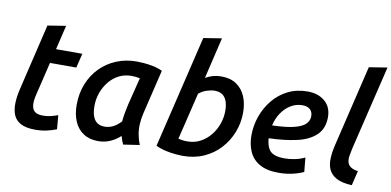

<svg xmlns="http://www.w3.org/2000/svg" viewBox="-74 -999 2518 1236"><g transform="rotate(10 1185.0 -381.0)"><path d="M205 12Q144 12 109.5 -7Q75 -26 62 -59.5Q49 -93 50.5 -136.5Q52 -180 64 -229L167 -662L286 -681L248 -522H420L397 -428H225L174 -215Q165 -181 165 -151Q165 -121 181.5 -103.5Q198 -86 238 -86Q265 -86 288 -91.5Q311 -97 336 -106L344 -15Q316 -4 281.5 4Q247 12 205 12Z M617 14Q560 14 520.5 -12Q481 -38 461 -84.5Q441 -131 441 -193Q441 -267 466 -329.5Q491 -392 535.5 -437.5Q580 -483 641 -508.5Q702 -534 773 -534Q790 -534 818.5 -532Q847 -530 880 -523.5Q913 -517 943 -503L874 -215Q865 -178 863 -142.5Q861 -107 867 -73.5Q873 -40 886 -8L780 8Q774 -4 769.5 -17Q765 -30 761 -45Q730 -17 694 -1.5Q658 14 617 14ZM641 -85Q671 -85 697 -98Q723 -111 748 -138Q750 -164 755.5 -194.5Q761 -225 767 -251L812 -431Q797 -434 784.5 -435.5Q772 -437 757 -437Q712 -437 675 -418Q638 -399 611 -365.5Q584 -332 569.5 -291Q555 -250 555 -205Q555 -164 565 -137.5Q575 -111 594 -98Q613 -85 641 -85Z M1170 13Q1154 13 1124 10.5Q1094 8 1059.5 0.5Q1025 -7 993 -22L1169 -757L1288 -776L1224 -506Q1248 -520 1273.5 -527Q1299 -534 1327 -534Q1387 -534 1426.5 -507Q1466 -480 1485.5 -434Q1505 -388 1505 -328Q1505 -261 1481 -199.5Q1457 -138 1413 -90Q1369 -42 1307.5 -14.5Q1246 13 1170 13ZM1183 -84Q1230 -84 1268 -104.5Q1306 -125 1333.5 -159Q1361 -193 1375.5 -234.5Q1390 -276 1390 -319Q1390 -358 1380 -384Q1370 -410 1350.5 -423Q1331 -436 1300 -436Q1279 -436 1250.5 -427Q1222 -418 1198 -398L1124 -91Q1139 -88 1151 -86Q1163 -84 1183 -84Z M1796 13Q1718 13 1671 -14.5Q1624 -42 1603.5 -89Q1583 -136 1583 -194Q1583 -259 1604.5 -319.5Q1626 -380 1666 -429Q1706 -478 1763 -506.5Q1820 -535 1891 -535Q1961 -535 2004.5 -497.5Q2048 -460 2048 -394Q2048 -320 2003 -277Q1958 -234 1878.5 -216Q1799 -198 1696 -195Q1696 -193 1696 -191Q1696 -189 1696 -187Q1700 -153 1711.5 -130Q1723 -107 1749 -96Q1775 -85 1818 -85Q1851 -85 1885.5 -92Q1920 -99 1950 -114L1959 -21Q1928 -6 1885.5 3.5Q1843 13 1796 13ZM1703 -280Q1799 -283 1850.5 -297Q1902 -311 1921.5 -333Q1941 -355 1941 -381Q1941 -411 1923 -426.5Q1905 -442 1874 -442Q1832 -442 1797 -420.5Q1762 -399 1737.5 -362.5Q1713 -326 1703 -280Z M2275 10Q2211 7 2174.5 -12.5Q2138 -32 2123.5 -64Q2109 -96 2111 -137.5Q2113 -179 2124 -225L2251 -757L2370 -776L2237 -223Q2231 -196 2227.5 -173.5Q2224 -151 2228.5 -133Q2233 -115 2249 -103Q2265 -91 2298 -86Z"/></g></svg>

Font: Ubuntu Sans SemiBold
Style: Italic
Weight: 600
Italic angle: -13.5°
Designer: Dalton Maag Ltd
Foundry: Dalton Maag Ltd
Version: Version 1.006